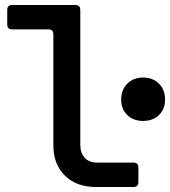

<svg xmlns="http://www.w3.org/2000/svg" viewBox="-20 -750 682 770"><path d="M365 0Q287 0 240.5 -45.5Q194 -91 194 -167V-612Q194 -632 174 -632H29Q9 -632 9 -652V-710Q9 -730 29 -730H282Q302 -730 302 -710V-169Q302 -136 320 -117Q338 -98 369 -98H515Q535 -98 535 -78V-20Q535 0 515 0ZM554 -265Q515 -265 490.5 -288.5Q466 -312 466 -351Q466 -390 490.5 -414.5Q515 -439 554 -439Q593 -439 617.5 -414.5Q642 -390 642 -351Q642 -312 617.5 -288.5Q593 -265 554 -265Z"/></svg>

Font: Pitagon Sans Mono SemiBold
Style: Regular
Weight: 600
Monospace: yes
Designer: Travis Tran
Foundry: Pitagon
Version: Version 1.001; ttfautohint (v1.8.4.7-5d5b);gftools[0.9.26]